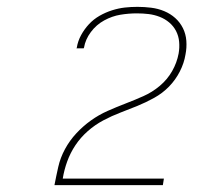

<svg xmlns="http://www.w3.org/2000/svg" viewBox="-20 -863 640 560"><path d="M139 -323V-324Q144 -350 150 -376.5Q156 -403 169.5 -428Q183 -453 202.5 -474Q222 -495 245 -511.5Q268 -528 294 -539.5Q320 -551 346 -561Q372 -571 398 -582.5Q424 -594 446 -612.5Q468 -631 482 -655.5Q496 -680 501 -707Q504 -724 502.5 -741Q501 -758 493.5 -772.5Q486 -787 473.5 -797.5Q461 -808 445.5 -814Q430 -820 413.5 -822Q397 -824 379 -824Q355 -824 331 -820Q307 -816 284 -803.5Q261 -791 245 -769.5Q229 -748 225 -724L224 -722H203L204 -724Q207 -743 216.5 -760.5Q226 -778 239.5 -792.5Q253 -807 270.5 -817Q288 -827 307 -833Q326 -839 344 -841Q362 -843 381 -843Q401 -843 421 -840.5Q441 -838 459 -830.5Q477 -823 491 -810.5Q505 -798 513.5 -781Q522 -764 523.5 -744Q525 -724 521 -704Q517 -679 504.5 -654.5Q492 -630 473 -610.5Q454 -591 429.5 -577.5Q405 -564 380.5 -554Q356 -544 331 -534.5Q306 -525 281.5 -512Q257 -499 236 -480.5Q215 -462 200 -439.5Q185 -417 176 -392Q167 -367 163 -342H458L455 -323Z"/></svg>

Font: Iosevka Thin Extended Oblique
Style: Regular
Weight: 100
Width: 7
Italic angle: -9°
Monospace: yes
Designer: Belleve Invis
Foundry: Belleve Invis
Version: Version 32.5.0; ttfautohint (v1.8.4)